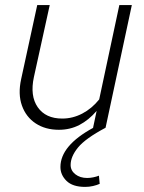

<svg xmlns="http://www.w3.org/2000/svg" viewBox="-20 -501 564 753"><path d="M314 232Q265 232 241 208.5Q217 185 217 154Q217 70 346 0H345L359 -66Q328 -30 291.5 -11Q255 8 211 8Q158 8 120 -17Q82 -42 66 -87Q50 -132 63 -191L126 -481H175L113 -199Q97 -125 128 -80.5Q159 -36 224 -36Q265 -36 302.5 -55.5Q340 -75 369 -111L448 -481H497L394 0Q315 42 286 77.5Q257 113 257 146Q257 168 275.5 182.5Q294 197 322 197Q333 197 345.5 194.5Q358 192 368 188L371 220Q360 225 345 228.5Q330 232 314 232Z"/></svg>

Font: Red Hat Text
Style: Italic
Weight: 300
Italic angle: -12°
Designer: Pentagram, MCKL
Foundry: Pentagram, MCKL
Version: Version 1.023